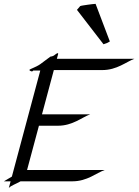

<svg xmlns="http://www.w3.org/2000/svg" viewBox="-65 -916 700 970"><path d="M227 -647.5C221.6 -647.5 213.1 -639.2 207.1 -635.3C200.1 -630.9 189.6 -629.9 189.6 -629.9L138.4 -591.8C114.4 -575.2 84.9 -567.4 83.8 -563C82.7 -559.1 93.4 -555.2 96.3 -555.2C99.7 -555.2 102.9 -559.6 102.9 -559.6H138.5L-5 -23.9L-45.1 0H-11.4L-20.5 33.7C-9.9 21.5 17.4 12.7 38.9 0H301.1C375.3 0 422.3 -42.5 463.8 -57.1H71.7L131.7 -280.8H227.4C302.6 -280.8 349.2 -323.7 390.8 -338.4H147.1L207 -562H451.7C525.9 -562 572.8 -604 614.4 -619.1H222.3C228.5 -642.1 230.9 -647.5 227 -647.5ZM490 -706.5 417.9 -896.5C410.4 -896 393.9 -894.5 378.1 -892.1L355.7 -888.7C349.1 -887.7 344 -886.7 340.2 -885.3L323.8 -866.2L457.9 -692.4C470.6 -695.8 480 -700.2 490 -706.5Z"/></svg>

Font: Pierce
Style: Oblique
Weight: 400
Italic angle: -15°
Version: Version 0.2.0